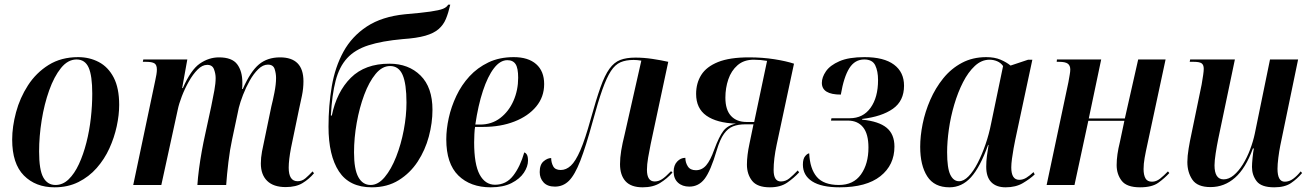

<svg xmlns="http://www.w3.org/2000/svg" viewBox="-20 -790 5602 820"><path d="M213 10Q132 10 82 -40.5Q32 -91 32 -194Q32 -249 48.5 -310.5Q65 -372 99.5 -425.5Q134 -479 187.5 -512.5Q241 -546 314 -546Q362 -546 402 -525Q442 -504 465.5 -459Q489 -414 489 -342Q489 -299 478.5 -250.5Q468 -202 447 -156Q426 -110 393 -72.5Q360 -35 315 -12.5Q270 10 213 10ZM217 0Q248 0 273 -24Q298 -48 317 -89Q336 -130 349 -181Q362 -232 368 -286Q374 -340 374 -390Q374 -467 358.5 -501.5Q343 -536 307 -536Q270 -536 240.5 -499.5Q211 -463 190 -404Q169 -345 158 -276.5Q147 -208 147 -143Q147 -64 165 -32Q183 0 217 0Z M1200 9Q1148 9 1121 -17.5Q1094 -44 1094 -92Q1094 -116 1099 -143Q1104 -170 1111 -201L1139 -336Q1145 -359 1152 -394.5Q1159 -430 1159 -457Q1159 -476 1153 -495Q1147 -514 1124 -514Q1103 -514 1083 -494.5Q1063 -475 1046.5 -445.5Q1030 -416 1018 -385Q1006 -354 1000 -330L971 -193Q962 -152 955.5 -98Q949 -44 946 0H823Q825 -31 830 -69Q835 -107 842 -145.5Q849 -184 856 -215L882 -335Q890 -374 895.5 -404Q901 -434 901 -457Q901 -475 894 -494Q887 -513 865 -513Q844 -513 824 -493Q804 -473 786.5 -442Q769 -411 756.5 -378.5Q744 -346 739 -321L669 0H549L643 -446Q646 -459 648 -471.5Q650 -484 650 -493Q650 -513 639.5 -519.5Q629 -526 603 -526H590L592 -536H780L758 -414H761Q795 -492 833.5 -518.5Q872 -545 915 -545Q971 -545 993 -515.5Q1015 -486 1015 -438Q1015 -432 1015 -424.5Q1015 -417 1014 -410H1017Q1050 -485 1086 -515Q1122 -545 1176 -545Q1276 -545 1276 -443Q1276 -412 1269.5 -381Q1263 -350 1257 -323L1223 -159Q1213 -107 1213 -74Q1213 -16 1251 -16Q1270 -16 1285 -29Q1300 -42 1315 -58L1321 -50Q1300 -25 1272 -8Q1244 9 1200 9Z M1568 10Q1472 10 1427.5 -58Q1383 -126 1383 -249Q1383 -339 1397 -421.5Q1411 -504 1447 -569.5Q1483 -635 1547 -677Q1611 -719 1709 -729Q1780 -735 1818 -740.5Q1856 -746 1872 -752.5Q1888 -759 1894 -770H1903Q1895 -735 1884.5 -709.5Q1874 -684 1853.5 -666Q1833 -648 1796.5 -637.5Q1760 -627 1700 -623Q1611 -615 1553.5 -596.5Q1496 -578 1462.5 -541.5Q1429 -505 1413.5 -445.5Q1398 -386 1393 -297L1397 -296Q1418 -398 1478.5 -458Q1539 -518 1643 -518Q1725 -518 1776 -467.5Q1827 -417 1827 -321Q1827 -265 1811.5 -207Q1796 -149 1764 -100Q1732 -51 1683 -20.5Q1634 10 1568 10ZM1563 0Q1595 0 1623 -33.5Q1651 -67 1672 -120.5Q1693 -174 1704.5 -235Q1716 -296 1716 -352Q1716 -432 1699.5 -470Q1683 -508 1646 -508Q1612 -508 1584 -474Q1556 -440 1535.5 -385Q1515 -330 1503.5 -265.5Q1492 -201 1492 -139Q1492 -67 1510.5 -33.5Q1529 0 1563 0Z M2076 10Q1989 10 1937.5 -40.5Q1886 -91 1886 -195Q1886 -238 1896.5 -286Q1907 -334 1929 -380.5Q1951 -427 1985 -464Q2019 -501 2066 -523.5Q2113 -546 2174 -546Q2236 -546 2270 -516Q2304 -486 2304 -431Q2304 -376 2270 -335Q2236 -294 2177 -271Q2118 -248 2044 -248H2009Q2007 -239 2006 -217Q2005 -195 2005 -182Q2005 -88 2028.5 -44.5Q2052 -1 2094 -1Q2142 -1 2172 -40Q2202 -79 2219 -139Q2226 -137 2230.5 -129Q2235 -121 2235 -104Q2235 -79 2217.5 -52.5Q2200 -26 2164.5 -8Q2129 10 2076 10ZM2030 -258Q2080 -258 2116.5 -286Q2153 -314 2173 -359.5Q2193 -405 2193 -458Q2193 -499 2182 -516Q2171 -533 2147 -533Q2116 -533 2089.5 -498.5Q2063 -464 2042.5 -402Q2022 -340 2010 -258Z M2725 10Q2675 10 2651.5 -16Q2628 -42 2628 -89Q2628 -116 2633 -146.5Q2638 -177 2648 -217L2719 -531Q2702 -534 2686 -534Q2653 -534 2630 -524Q2607 -514 2589 -486.5Q2571 -459 2552.5 -407Q2534 -355 2511 -270Q2482 -164 2458.5 -103.5Q2435 -43 2410 -18Q2385 7 2350 7Q2318 7 2301.5 -11Q2285 -29 2285 -55Q2285 -87 2301.5 -101Q2318 -115 2334 -115Q2334 -96 2342.5 -80Q2351 -64 2375 -64Q2398 -64 2418 -82.5Q2438 -101 2458.5 -148Q2479 -195 2503 -282Q2526 -365 2544.5 -417Q2563 -469 2583 -496.5Q2603 -524 2629 -534Q2655 -544 2694 -544Q2729 -544 2766 -538.5Q2803 -533 2834 -526L2759 -175Q2753 -146 2748 -116.5Q2743 -87 2743 -65Q2743 -15 2776 -15Q2792 -15 2807 -24.5Q2822 -34 2846 -59L2852 -53Q2829 -27 2799 -8.5Q2769 10 2725 10Z M3268 10Q3214 10 3192 -18Q3170 -46 3170 -87Q3170 -126 3181 -177L3198 -259H3162Q3133 -259 3111 -250.5Q3089 -242 3072 -218.5Q3055 -195 3041 -148Q3015 -60 2989.5 -26.5Q2964 7 2924 7Q2894 7 2875.5 -10Q2857 -27 2857 -57Q2857 -84 2872 -100Q2887 -116 2907 -116Q2907 -96 2917.5 -79.5Q2928 -63 2952 -63Q2978 -63 2996 -84Q3014 -105 3030 -150Q3051 -207 3069.5 -231Q3088 -255 3123 -262Q3041 -265 2997 -296Q2953 -327 2953 -389Q2953 -435 2975 -470Q2997 -505 3046.5 -525Q3096 -545 3179 -545Q3237 -545 3287.5 -537Q3338 -529 3371 -518L3297 -172Q3284 -111 3284 -64Q3284 -15 3315 -15Q3335 -15 3351 -28Q3367 -41 3387 -62L3393 -54Q3371 -30 3342 -10Q3313 10 3268 10ZM3169 -269H3201L3256 -530Q3228 -535 3199 -535Q3157 -535 3130 -511.5Q3103 -488 3090.5 -451Q3078 -414 3078 -373Q3078 -321 3102 -295Q3126 -269 3169 -269Z M3566 10Q3488 10 3448.5 -15.5Q3409 -41 3409 -87Q3409 -112 3419 -123.5Q3429 -135 3436 -135Q3439 -69 3468.5 -34.5Q3498 0 3563 0Q3625 0 3657 -45Q3689 -90 3689 -160Q3689 -218 3666 -246.5Q3643 -275 3601 -275H3529L3531 -285H3609Q3666 -285 3698 -329.5Q3730 -374 3730 -448Q3730 -486 3718 -511Q3706 -536 3671 -536Q3631 -536 3607.5 -499Q3584 -462 3571 -386Q3490 -386 3490 -436Q3490 -460 3507.5 -485.5Q3525 -511 3565 -528.5Q3605 -546 3672 -546Q3755 -546 3798 -514Q3841 -482 3841 -424Q3841 -359 3793.5 -325.5Q3746 -292 3662 -282V-279Q3733 -272 3766.5 -244.5Q3800 -217 3800 -164Q3800 -85 3740 -37.5Q3680 10 3566 10Z M4035 10Q3970 10 3940 -37Q3910 -84 3910 -163Q3910 -209 3920.5 -261Q3931 -313 3953 -363.5Q3975 -414 4008.5 -455.5Q4042 -497 4088 -521.5Q4134 -546 4192 -546Q4228 -546 4253.5 -535Q4279 -524 4296 -510L4371 -535H4389L4316 -193Q4313 -179 4309 -157Q4305 -135 4302 -112.5Q4299 -90 4299 -75Q4299 -22 4333 -22Q4349 -22 4363.5 -31Q4378 -40 4394 -55L4399 -45Q4379 -26 4348.5 -8Q4318 10 4275 10Q4235 10 4213.5 -12Q4192 -34 4192 -78Q4192 -102 4195 -124Q4198 -146 4202 -171H4200Q4166 -76 4127 -33Q4088 10 4035 10ZM4076 -16Q4096 -16 4116.5 -37Q4137 -58 4155.5 -94Q4174 -130 4189 -173.5Q4204 -217 4213 -263L4264 -508Q4254 -522 4238.5 -528.5Q4223 -535 4206 -535Q4172 -535 4143.5 -508.5Q4115 -482 4093 -439Q4071 -396 4055.5 -343.5Q4040 -291 4032.5 -238Q4025 -185 4025 -140Q4025 -72 4038.5 -44Q4052 -16 4076 -16Z M4849 10Q4792 10 4770.5 -18Q4749 -46 4749 -85Q4749 -107 4752.5 -131.5Q4756 -156 4763 -184L4782 -274H4628L4569 0H4450L4543 -439Q4546 -457 4548.5 -470.5Q4551 -484 4551 -493Q4551 -510 4540.5 -518Q4530 -526 4503 -526H4493L4494 -536H4683L4630 -284H4784L4841 -536H4958L4881 -177Q4873 -141 4868.5 -115.5Q4864 -90 4864 -68Q4864 -43 4872 -28.5Q4880 -14 4900 -14Q4918 -14 4934.5 -27Q4951 -40 4968 -58L4974 -51Q4954 -29 4927 -9.5Q4900 10 4849 10Z M5422 10Q5367 10 5347 -16Q5327 -42 5327 -77Q5327 -91 5329.5 -116Q5332 -141 5335 -156H5331Q5300 -71 5254.5 -31Q5209 9 5150 9Q5094 9 5072.5 -22.5Q5051 -54 5051 -98Q5051 -123 5056.5 -156Q5062 -189 5068 -216L5112 -429Q5116 -452 5118.5 -469.5Q5121 -487 5121 -496Q5121 -513 5112 -519.5Q5103 -526 5078 -526H5061L5063 -536H5254L5183 -197Q5177 -168 5172 -135.5Q5167 -103 5167 -84Q5167 -24 5206 -24Q5228 -24 5249 -41.5Q5270 -59 5288 -88Q5306 -117 5319 -151.5Q5332 -186 5339 -219L5404 -536H5524L5448 -169Q5443 -144 5439.5 -116Q5436 -88 5436 -69Q5436 -14 5467 -14Q5486 -14 5503 -26.5Q5520 -39 5535 -58L5541 -51Q5520 -26 5493.5 -8Q5467 10 5422 10Z"/></svg>

Font: Noto Serif Display Condensed SemiBold
Style: Italic
Weight: 600
Width: 3
Italic angle: -12°
Designer: Monotype Design Team
Foundry: Monotype Imaging Inc.
Version: Version 2.009